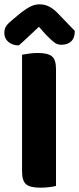

<svg xmlns="http://www.w3.org/2000/svg" viewBox="-32 -861 366 888"><path d="M154 7Q107 7 88.5 -9Q70 -25 70 -67V-608Q81 -610 101.5 -613Q122 -616 143 -616Q188 -616 207.5 -601Q227 -586 227 -542V-1Q216 2 196 4.5Q176 7 154 7ZM148 -737Q125 -716 101.5 -693.5Q78 -671 55 -651Q26 -651 7 -667Q-12 -683 -12 -708Q-12 -728 -2.5 -741.5Q7 -755 31 -774L66 -803Q92 -823 111.5 -832Q131 -841 150 -841Q174 -841 193.5 -831.5Q213 -822 233 -802L314 -718Q314 -686 297.5 -670Q281 -654 252 -654Q233 -654 218 -665.5Q203 -677 180 -701Z"/></svg>

Font: Baloo Da 2
Style: Bold
Weight: 700
Designer: Noopur Datye, Sulekha Rajkumar and Ek Type
Foundry: Ek Type
Version: Version 1.640;hotconv 1.0.111;makeotfexe 2.5.65597; ttfautoh